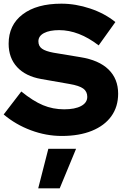

<svg xmlns="http://www.w3.org/2000/svg" viewBox="-20 -730 684 1045"><path d="M316 10Q231 10 148 -21Q65 -52 0 -107L96 -232Q160 -180 214 -157.5Q268 -135 329 -135Q388 -135 421.5 -153Q455 -171 455 -203Q455 -232 433 -248Q411 -264 358 -273L204 -300Q119 -315 73 -365Q27 -415 27 -492Q27 -594 103.5 -652Q180 -710 314 -710Q392 -710 471 -683.5Q550 -657 608 -610L517 -483Q409 -566 302 -566Q250 -566 219.5 -550Q189 -534 189 -505Q189 -479 208.5 -465Q228 -451 272 -443L417 -419Q518 -403 570.5 -352Q623 -301 623 -220Q623 -149 586 -97.5Q549 -46 480 -18Q411 10 316 10ZM188 295 243 80H394L305 295Z"/></svg>

Font: Red Hat Display Black
Style: Regular
Weight: 900
Designer: Pentagram, MCKL
Foundry: Pentagram, MCKL
Version: Version 1.023; ttfautohint (v1.8.3)